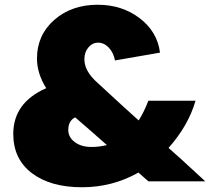

<svg xmlns="http://www.w3.org/2000/svg" viewBox="-20 -765 921 810"><path d="M846 0H606L564 -37Q454 25 326 25Q193 25 114.5 -34.5Q36 -94 36 -200Q36 -332 175 -393Q136 -455 136 -518Q136 -617 209 -681Q282 -745 392 -745Q495 -745 569.5 -688Q644 -631 655 -543L465 -510Q459 -543 439 -564Q419 -585 394 -585Q370 -585 353 -565Q336 -545 336 -515Q336 -465 390 -417Q525 -292 565 -257Q586 -289 606 -340H805Q774 -234 691 -141Q723 -114 846 0ZM366 -145Q399 -145 431 -153Q425 -158 364 -212Q303 -265 297 -270Q268 -255 268 -217Q268 -186 295.5 -165.5Q323 -145 366 -145Z"/></svg>

Font: Metropolitano Black
Style: Regular
Weight: 900
Designer: Fonts by Alex Slobzheninov & Chris M. Simpson / Changes by Cristiano Sobral
Foundry: Fonts by Alex Slobzheninov & Chris M. Simpson / Changes by Cristiano Sobral
Version: Version 1.00;August 30, 2020;FontCreator 13.0.0.2681 64-bit